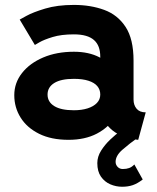

<svg xmlns="http://www.w3.org/2000/svg" viewBox="-20 -542 623 761"><path d="M251.5 12.2Q316.9 12.2 363.8 -12.3Q410.6 -36.9 435.8 -77.6Q460.9 -118.4 460.9 -167.2Q460.9 -216.1 438.7 -254.4Q416.5 -292.7 374.4 -314.8Q332.3 -336.9 272.9 -336.9Q204.6 -336.9 151.2 -314.2Q97.9 -291.5 67.3 -252.6Q36.6 -213.6 36.6 -164.8Q36.6 -116 61.8 -75.8Q86.9 -35.6 135 -11.7Q183.1 12.2 251.5 12.2ZM377.4 -167.2Q377.4 -147.7 364 -133.8Q350.6 -119.9 327 -112.4Q303.5 -105 272.9 -105Q221.7 -105 195.1 -121.5Q168.5 -137.9 168.5 -167.2Q168.5 -196.5 195.1 -213Q221.7 -229.5 272.9 -229.5Q307.1 -229.5 330.4 -222Q353.8 -214.6 365.6 -200.7Q377.4 -186.8 377.4 -167.2ZM509.3 -147.5V-301.8Q509.3 -387.2 477.8 -435.3Q446.3 -483.4 392.7 -502.9Q339.1 -522.5 272.9 -522.5Q207 -522.5 158.8 -507.9Q110.6 -493.4 84.4 -478.9Q58.1 -464.4 58.1 -464.4L118.2 -363.8Q118.2 -363.8 136.2 -374.3Q154.3 -384.8 188.7 -395.3Q223.1 -405.8 272.7 -405.8Q300.3 -405.8 320.1 -400.1Q339.8 -394.5 352.5 -383.3Q365.2 -372.1 371.3 -355.6Q377.4 -339.1 377.4 -316.9V-224.1L389.6 -214.1V-127.4L377.4 -115.7Q377.4 -95.7 387 -74.5Q396.5 -53.2 415.2 -34.7Q433.8 -16.1 462 -3.5Q490.2 9 527.8 12.2L557.6 -96.7Q533.4 -96.7 521.4 -111.1Q509.3 -125.5 509.3 -147.5ZM512.5 109.9Q502.7 120.1 491.9 124Q481.2 127.9 466.6 127.9Q454.1 127.9 446.2 119.4Q438.2 110.8 438.2 99.6Q438.2 75.2 464.8 51.8Q491.5 28.3 531 0L487.1 -43.9Q477.5 -37.6 457.9 -23.3Q438.2 -9 417 11.1Q395.8 31.2 380.7 55.1Q365.7 78.9 365.7 104.5Q365.7 137.5 380.1 158.1Q394.5 178.7 417.1 188.5Q439.7 198.2 464.1 198.2Q487.5 198.2 506.3 191.8Q525.1 185.3 545.7 169.4Z"/></svg>

Font: Giphurs
Style: Regular
Weight: 400
Version: Version 2.010